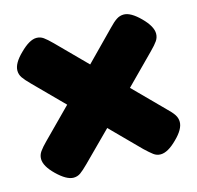

<svg xmlns="http://www.w3.org/2000/svg" viewBox="-85 -624 737 718"><g transform="rotate(-15 283.5 -264.5)"><path d="M552 -93Q552 -65 516 -30Q480 6 452 6Q437 6 425 -3Q413 -12 394 -30L284 -141L173 -30Q154 -11 142 -2.5Q130 6 115 6Q88 6 51 -30Q15 -65 15 -93Q15 -108 24 -121Q33 -134 51 -152L162 -264L51 -376Q32 -395 23.5 -407.5Q15 -420 15 -435Q15 -463 51 -498Q88 -535 115 -535Q130 -535 142 -526.5Q154 -518 173 -499L284 -387L394 -499Q412 -518 425 -526.5Q438 -535 453 -535Q480 -535 516 -499Q552 -463 552 -435Q552 -420 543.5 -407.5Q535 -395 516 -376L405 -264L516 -152Q535 -134 543.5 -121Q552 -108 552 -93Z"/></g></svg>

Font: Fredoka One
Style: Regular
Weight: 400
Designer: Milena B. Brandão, Ben Nathan
Version: Version 2.000; ttfautohint (v1.5.33-1714) -l 8 -r 50 -G 200 